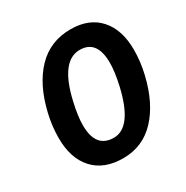

<svg xmlns="http://www.w3.org/2000/svg" viewBox="-156 -801 913 941"><g transform="rotate(-30 300.0 -330.5)"><path d="M277 8Q169 8 110 -56.5Q51 -121 51 -235Q51 -303 67 -370Q100 -511 176 -590Q252 -669 367 -669Q472 -669 529.5 -604.5Q587 -540 587 -427Q587 -360 571 -293Q538 -152 463 -72Q388 8 277 8ZM436 -305Q453 -381 453 -430Q453 -559 356 -559Q248 -559 202 -355Q185 -281 185 -231Q185 -102 287 -102Q389 -102 436 -305Z"/></g></svg>

Font: Elaine Sans SemiBold
Style: Italic
Weight: 600
Italic angle: -13°
Designer: Wei Huang
Foundry: Wei Huang
Version: Version 2.001;December 24, 2019;FontCreator 12.0.0.2547 64-b